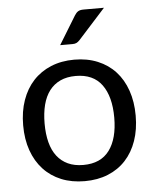

<svg xmlns="http://www.w3.org/2000/svg" viewBox="-53 -769 661 821"><g transform="rotate(-5 278.0 -358.0)"><path d="M278 -514.5Q333.5 -514.5 378.2 -496Q423 -477.5 454.2 -443.5Q485.5 -409.5 502.2 -361.2Q519 -313 519 -253.5Q519 -193.5 502.2 -145.5Q485.5 -97.5 454.2 -63.5Q423 -29.5 378.2 -11.2Q333.5 7 278 7Q222.5 7 177.8 -11.2Q133 -29.5 101.5 -63.5Q70 -97.5 53 -145.5Q36 -193.5 36 -253.5Q36 -313 53 -361.2Q70 -409.5 101.5 -443.5Q133 -477.5 177.8 -496Q222.5 -514.5 278 -514.5ZM278 -62.5Q353 -62.5 390 -112.8Q427 -163 427 -253Q427 -343.5 390 -394Q353 -444.5 278 -444.5Q240 -444.5 212 -431.5Q184 -418.5 165.2 -394Q146.5 -369.5 137.2 -333.8Q128 -298 128 -253Q128 -208 137.2 -172.5Q146.5 -137 165.2 -112.8Q184 -88.5 212 -75.5Q240 -62.5 278 -62.5ZM424 -724.5 307.5 -595.5Q300.5 -588 293.8 -584.8Q287 -581.5 276.5 -581.5H223.5L297.5 -702.5Q304.5 -714 312.8 -719.2Q321 -724.5 337 -724.5Z"/></g></svg>

Font: LatoHex
Style: Regular
Weight: 400
Designer: Lukasz Dziedzic
Foundry: tyPoland Lukasz Dziedzic
Version: Version 1.104; Western+Polish opensource